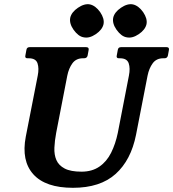

<svg xmlns="http://www.w3.org/2000/svg" viewBox="-20 -885 826 916"><path d="M775 -660Q788 -660 786 -647L781 -620Q778 -607 765 -607H759Q726 -607 708.5 -583Q691 -559 684 -524L629 -242Q605 -121 531.5 -55Q458 11 328 11Q197 11 139 -53.5Q81 -118 103 -233L160 -524Q167 -559 159 -583Q151 -607 117 -607H111Q98 -607 101 -620L106 -647Q108 -660 121 -660H391Q405 -660 403 -647L398 -620Q395 -607 381 -607H376Q343 -607 325.5 -583Q308 -559 301 -524L248 -251Q241 -214 239.5 -180.5Q238 -147 249 -121.5Q260 -96 288.5 -81Q317 -66 369 -66Q419 -66 454 -90Q489 -114 510 -156Q531 -198 542 -251L595 -524Q602 -559 594 -583Q586 -607 552 -607H547Q534 -607 537 -620L542 -647Q544 -660 557 -660ZM409 -864Q436 -858 458 -827Q479 -796 474 -770Q468 -743 437 -722Q406 -701 379 -707Q354 -711 331 -743Q310 -773 315 -800Q321 -827 352 -848Q383 -869 409 -864ZM614 -864Q641 -858 663 -827Q684 -796 679 -770Q673 -743 642 -722Q611 -701 584 -707Q559 -711 536 -743Q515 -773 520 -800Q526 -827 557 -848Q588 -869 614 -864Z"/></svg>

Font: Young Serif Light
Style: Italic
Weight: 300
Italic angle: -10.979°
Designer: Bastien Sozeau
Foundry: NBR — Bastien Sozeau
Version: Version 5.001